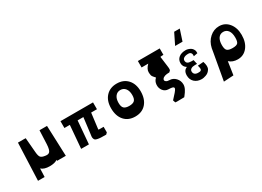

<svg xmlns="http://www.w3.org/2000/svg" viewBox="-22 -1873 4260 3122"><g transform="rotate(-30 2108.5 -312.5)"><path d="M704 0H539L540 -19Q491 17 395 17Q290 17 239 -31L233 126H109L137 -575H261V-574H282L305 -299Q311 -225 332.5 -200Q354 -175 416 -167Q441 -163 460.5 -166Q480 -169 494.5 -182.5Q509 -196 518 -229Q527 -262 530 -317L541 -574H682Z M1521 -403H1412L1375 -108Q1376 -103 1383.5 -102Q1391 -101 1418 -101Q1449 -101 1472 -101V3L1445 30Q1385 30 1350.5 28.5Q1316 27 1287 21Q1258 15 1246.5 6.5Q1235 -2 1228 -21Q1221 -40 1223 -61.5Q1225 -83 1231 -121L1266 -403H1158L1122 27H976L1012 -403H910V-531H1521Z M1727 -301Q1727 -440 1802.5 -522Q1878 -604 2005 -604Q2132 -604 2207.5 -522Q2283 -440 2283 -301Q2283 -156 2208.5 -71.5Q2134 13 2005 13Q1876 13 1801.5 -71Q1727 -155 1727 -301ZM2134 -317Q2134 -394 2099 -439Q2064 -484 2005 -484Q1946 -484 1911 -439Q1876 -394 1876 -317Q1876 -242 1907 -214Q1938 -186 2005 -186Q2072 -186 2103 -214Q2134 -242 2134 -317Z M2941 -49Q2941 -7 2917.5 37Q2894 81 2871 108Q2848 135 2848 138Q2836 137 2765.5 139.5Q2695 142 2680 138L2664 92Q2773 -22 2786 -55Q2798 -87 2756 -96Q2734 -101 2690 -102Q2627 -104 2590.5 -152.5Q2554 -201 2559 -264.5Q2564 -328 2610 -369Q2605 -375 2596 -385Q2587 -395 2584 -398.5Q2581 -402 2574.5 -410Q2568 -418 2566 -421.5Q2564 -425 2560 -432Q2556 -439 2555.5 -444.5Q2555 -450 2553 -459Q2551 -468 2550.5 -477.5Q2550 -487 2549 -499Q2546 -560 2614 -628H2489V-749H2899V-628H2869Q2851 -626 2840 -624Q2854 -517 2865 -432Q2870 -399 2869 -395Q2867 -387 2867 -360L2840 -333Q2735 -333 2707 -290Q2688 -262 2716 -240Q2738 -223 2778 -223Q2845 -223 2893 -171.5Q2941 -120 2941 -49Z M3238 -866H3343L3275 -658H3136ZM3247 26Q3162 26 3111 -21.5Q3060 -69 3060 -147Q3060 -241 3132 -267Q3071 -302 3071 -372Q3071 -437 3119.5 -475.5Q3168 -514 3250 -514Q3269 -514 3292 -507.5Q3315 -501 3339.5 -486.5Q3364 -472 3379 -443Q3394 -414 3391 -376L3316 -361Q3322 -400 3306.5 -421Q3291 -442 3257 -442Q3205 -442 3176 -424.5Q3147 -407 3147 -377Q3147 -342 3170.5 -325.5Q3194 -309 3246 -309H3281L3299 -228H3259Q3213 -228 3186.5 -211Q3160 -194 3160 -165Q3160 -131 3181 -112.5Q3202 -94 3240 -93Q3264 -93 3275.5 -94.5Q3287 -96 3298 -105Q3309 -114 3308 -136Q3307 -158 3296 -195L3404 -204Q3420 -155 3421 -118.5Q3422 -82 3406 -56.5Q3390 -31 3370 -15Q3350 1 3323.5 10Q3297 19 3279 22.5Q3261 26 3247 26Z M3755 -16 3718 230 3533 241 3619 -242 3634 -330Q3658 -441 3735.5 -510.5Q3813 -580 3913 -580Q4024 -580 4094 -494Q4164 -408 4164 -273Q4164 -133 4094.5 -46Q4025 41 3913 41Q3815 41 3755 -16ZM4052 -289Q4052 -373 4018.5 -419.5Q3985 -466 3926 -466Q3867 -466 3834 -419.5Q3801 -373 3801 -289Q3801 -214 3828.5 -187.5Q3856 -161 3931 -161Q4003 -161 4027.5 -186.5Q4052 -212 4052 -289Z"/></g></svg>

Font: OpenDyslexic
Style: Bold
Weight: 800
Designer: Abbie Gonzalez
Version: Version 0.920;hotconv 1.0.109;makeotfexe 2.5.65596